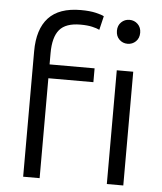

<svg xmlns="http://www.w3.org/2000/svg" viewBox="-54 -823 733 871"><g transform="rotate(5 312.0 -388.0)"><path d="M84 0V-571Q84 -672 132 -724Q180 -776 279 -776Q320 -776 347.5 -769.5Q375 -763 385 -757L370 -694Q358 -700 336.5 -705Q315 -710 283 -710Q216 -710 187.5 -676Q159 -642 159 -569V-518H364V-455H159V0ZM465 0V-518H540V0ZM503 -642Q481 -642 465.5 -657Q450 -672 450 -697Q450 -721 465.5 -736Q481 -751 503 -751Q525 -751 540.5 -736Q556 -721 556 -697Q556 -672 540.5 -657Q525 -642 503 -642Z"/></g></svg>

Font: Ubuntu Sans
Style: Regular
Weight: 400
Designer: Dalton Maag Ltd
Foundry: Dalton Maag Ltd
Version: Version 1.006; ttfautohint (v1.8.4.7-5d5b)